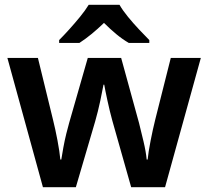

<svg xmlns="http://www.w3.org/2000/svg" viewBox="-20 -786 873 805"><path d="M451 -280Q440 -320 430.5 -364Q421 -408 417 -431H414Q410 -408 400.5 -363.5Q391 -319 379 -277L298 -1H160L11 -543H139L202 -285Q212 -245 221 -197.5Q230 -150 233 -117H237Q240 -137 245.5 -167Q251 -197 258 -225.5Q265 -254 270 -271L348 -543H488L563 -270Q571 -238 581.5 -194Q592 -150 595 -117H599Q602 -148 611.5 -196.5Q621 -245 631 -285L696 -543H822L672 -1H530ZM481 -766Q494 -743 516.5 -715.5Q539 -688 563.5 -662Q588 -636 606 -618V-606H520Q494 -621 468 -642.5Q442 -664 416 -690Q389 -664 364 -643.5Q339 -623 313 -606H228V-618Q247 -637 270.5 -663Q294 -689 316 -716Q338 -743 352 -766Z"/></svg>

Font: Noto Sans Thai Looped SemiBold
Style: Regular
Weight: 600
Designer: Sasikarn Vongin, Ben Mitchell
Foundry: The Fontpad Ltd
Version: Version 1.001; ttfautohint (v1.8.4.7-5d5b)